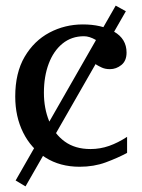

<svg xmlns="http://www.w3.org/2000/svg" viewBox="-20 -581 506 683"><path d="M432.1 -37.1Q398.4 -19 356.2 -3.4Q314 12.2 263.2 12.2Q193.4 12.2 141.8 -20.5Q90.3 -53.2 62.3 -109.6Q34.2 -166 34.2 -237.8Q34.2 -321.8 67.6 -378.9Q101.1 -436 156 -465.1Q210.9 -494.1 274.9 -494.1Q340.8 -494.1 385.5 -468.5Q430.2 -442.9 430.2 -394Q430.2 -364.7 411.9 -349.9Q393.6 -335 371.1 -335Q354.5 -335 342.3 -340.6Q330.1 -346.2 320.8 -352.1V-439Q297.9 -452.1 278.8 -452.1Q234.4 -452.1 202.4 -426Q170.4 -399.9 153.3 -354.5Q136.2 -309.1 136.2 -251Q136.2 -195.8 154.8 -150.1Q173.3 -104.5 210.2 -77.6Q247.1 -50.8 301.8 -50.8Q336.4 -50.8 368.2 -62Q399.9 -73.2 432.1 -94.2ZM427.7 -541 70.8 82 35.6 61 391.6 -561Z"/></svg>

Font: Charis
Style: Regular
Weight: 400
Designer: Walt Agee, Miriam Martin, Annie Olsen, Victor Gaultney, Lorna Priest, Alan Ward, Bob Hallissy, Martin Hosken, Sharon Cor
Foundry: SIL Global
Version: Version 7.000